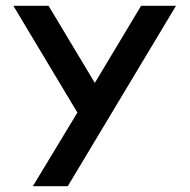

<svg xmlns="http://www.w3.org/2000/svg" viewBox="-20 -455 654 660"><path d="M26 -435 246 -68 93 185H213L585 -435H465L306 -170L147 -435Z"/></svg>

Font: Charger Eco
Style: Regular
Weight: 1000
Designer: Jasper
Foundry: Cannot Into Space Fonts
Version: Version 1.1